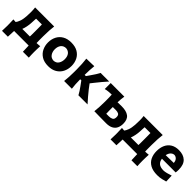

<svg xmlns="http://www.w3.org/2000/svg" viewBox="267 -1709 3041 3041"><g transform="rotate(45 1787.0 -189.0)"><path d="M5 134Q8.5 75 8.5 13.5Q8.5 -50 5 -122Q30.5 -119 59 -117.5Q77 -138.5 94.5 -184.8Q112 -231 117 -306.5Q120 -361 120 -407Q120 -453 114 -499H541Q534.5 -445.5 531 -393Q527.5 -340.5 527.5 -266V-216Q527.5 -186.5 527.8 -162.2Q528 -138 529 -116.5Q548 -117 567.2 -118.5Q586.5 -120 605.5 -122Q603.5 -85 602.5 -51.2Q601.5 -17.5 601.5 13.5Q601.5 43.5 602.5 73.8Q603.5 104 605.5 134H473.5L468.5 0H142L136.5 134ZM245.5 -284Q243.5 -242 234.2 -195.8Q225 -149.5 211 -115H380.5Q381.5 -136.5 381.8 -161.2Q382 -186 382 -216V-266Q382 -301.5 381.8 -330Q381.5 -358.5 380.5 -384H251Q249.5 -360.5 248 -335.8Q246.5 -311 245.5 -284Z M916.5 13.5Q825.5 13.5 766.5 -23.8Q707.5 -61 678.8 -121.2Q650 -181.5 650 -251Q650 -325.5 680.2 -384.8Q710.5 -444 769.2 -478.2Q828 -512.5 913.5 -512.5Q1002 -512.5 1060.8 -477.8Q1119.5 -443 1149 -383.8Q1178.5 -324.5 1178.5 -251Q1178.5 -175.5 1147.8 -115.8Q1117 -56 1058.5 -21.2Q1000 13.5 916.5 13.5ZM916 -108.5Q971.5 -111.5 999 -152.2Q1026.5 -193 1026.5 -251Q1026.5 -312.5 998 -349.2Q969.5 -386 916 -390.5Q860 -387.5 831.2 -348.8Q802.5 -310 802.5 -251Q802.5 -194.5 831.2 -153Q860 -111.5 916 -108.5Z M1262.5 0Q1268.5 -53.5 1271.5 -103.8Q1274.5 -154 1274.5 -216V-272Q1274.5 -342 1270.8 -393.8Q1267 -445.5 1261 -499L1435 -503.5Q1429.5 -452 1426.8 -402Q1424 -352 1424 -298.5H1451.5L1500.5 -369.5Q1523.5 -401.5 1543.8 -434Q1564 -466.5 1580.5 -499H1773.5Q1732.5 -454 1695.2 -409.2Q1658 -364.5 1622.5 -319.5L1574.5 -259L1632.5 -182Q1668.5 -136.5 1707.2 -91Q1746 -45.5 1787.5 0H1583Q1567 -30.5 1547 -61.2Q1527 -92 1505 -122L1448.5 -199.5H1424V-187Q1424 -136.5 1427 -92.2Q1430 -48 1436 0Z M1939.5 0Q1945 -53.5 1948.2 -103.8Q1951.5 -154 1951.5 -216V-266Q1951.5 -299.5 1950.8 -327.8Q1950 -356 1948 -381.5Q1913.5 -381 1878 -377.5Q1842.5 -374 1807.5 -365V-499H2112.5Q2106.5 -463.5 2103.5 -429.5Q2100.5 -395.5 2099.5 -360Q2122.5 -360.5 2147 -361.2Q2171.5 -362 2193 -362Q2295 -362 2349.8 -321.2Q2404.5 -280.5 2404.5 -184Q2404.5 -128.5 2384.5 -86.2Q2364.5 -44 2320.2 -20.2Q2276 3.5 2203.5 3.5Q2122.5 3.5 2056.2 1.8Q1990 0 1939.5 0ZM2101.5 -105H2161Q2201 -105 2228 -120Q2255 -135 2255 -181.5Q2255 -226.5 2230.2 -240Q2205.5 -253.5 2175 -253.5H2099Q2099 -215.5 2099.5 -179.2Q2100 -143 2101.5 -105Z M2436.5 134Q2440 75 2440 13.5Q2440 -50 2436.5 -122Q2462 -119 2490.5 -117.5Q2508.5 -138.5 2526 -184.8Q2543.5 -231 2548.5 -306.5Q2551.5 -361 2551.5 -407Q2551.5 -453 2545.5 -499H2972.5Q2966 -445.5 2962.5 -393Q2959 -340.5 2959 -266V-216Q2959 -186.5 2959.2 -162.2Q2959.5 -138 2960.5 -116.5Q2979.5 -117 2998.8 -118.5Q3018 -120 3037 -122Q3035 -85 3034 -51.2Q3033 -17.5 3033 13.5Q3033 43.5 3034 73.8Q3035 104 3037 134H2905L2900 0H2573.5L2568 134ZM2677 -284Q2675 -242 2665.8 -195.8Q2656.5 -149.5 2642.5 -115H2812Q2813 -136.5 2813.2 -161.2Q2813.5 -186 2813.5 -216V-266Q2813.5 -301.5 2813.2 -330Q2813 -358.5 2812 -384H2682.5Q2681 -360.5 2679.5 -335.8Q2678 -311 2677 -284Z M3358.5 13Q3262 13 3200.8 -20.8Q3139.5 -54.5 3110.8 -114.2Q3082 -174 3082 -251Q3082 -328 3109 -386.8Q3136 -445.5 3189.8 -479Q3243.5 -512.5 3323.5 -512.5Q3425.5 -512.5 3483 -458Q3540.5 -403.5 3540.5 -291.5Q3540.5 -254 3536 -225H3229Q3235 -170 3270.8 -140Q3306.5 -110 3376.5 -110Q3403.5 -110 3446.2 -120.8Q3489 -131.5 3527 -145.5L3532 -17.5Q3501 -9 3458 2Q3415 13 3358.5 13ZM3325 -408Q3289.5 -405.5 3264.5 -378.5Q3239.5 -351.5 3231 -307L3408.5 -310.5Q3405.5 -355.5 3382.2 -380.8Q3359 -406 3325 -408Z"/></g></svg>

Font: Commissioner Flair
Style: Bold
Weight: 700
Designer: Kostas Bartsokas
Foundry: Kostas Bartsokas
Version: Version 1.000; ttfautohint (v1.8.3)